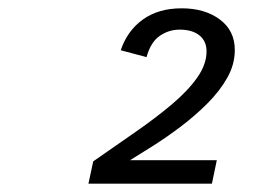

<svg xmlns="http://www.w3.org/2000/svg" viewBox="-20 -806 672 462"><path d="M192.8 -364 204.3 -417.7Q257.5 -454.7 306.1 -488.5Q354.7 -522.2 393.5 -554.9Q432.3 -587.6 454.6 -619.4Q477 -651.2 477 -682.4Q477 -707.3 459.7 -721Q442.5 -734.7 412.3 -734.7Q386 -734.7 364.3 -719.6Q342.5 -704.6 332.6 -668.5L270.5 -685.1Q286.3 -732.1 323.8 -759.1Q361.3 -786 417.2 -786Q472.9 -786 509 -759.1Q545 -732.3 545 -685.7Q545 -651 526.9 -618.9Q508.7 -586.7 479.1 -557.1Q449.5 -527.5 415.6 -501.9Q381.7 -476.3 349.3 -455.7Q316.8 -435.1 292.9 -420.5H501.7L489.9 -364Z"/></svg>

Font: Atkinson Hyperlegible Mono ExtraLight
Style: Italic
Weight: 200
Italic angle: -12°
Monospace: yes
Designer: Elliott Scott, Megan Eiswerth, Linus Boman, Theodore Petrosky, Letters from Sweden
Foundry: Applied Design Works, Letters from Sweden
Version: Version 2.001